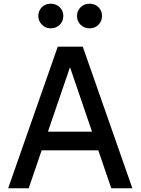

<svg xmlns="http://www.w3.org/2000/svg" viewBox="-20 -1017 759 1037"><path d="M292 -765H427L695 0H581L511 -205H205L135 0H24ZM477 -306 358 -654 239 -306ZM187 -931Q187 -959 206 -978Q225 -997 254 -997Q283 -997 302.5 -978Q322 -959 322 -931Q322 -902 302.5 -883Q283 -864 254 -864Q226 -864 206.5 -883.5Q187 -903 187 -931ZM464 -997Q493 -997 512 -978Q531 -959 531 -931Q531 -903 512 -883.5Q493 -864 464 -864Q435 -864 415.5 -883Q396 -902 396 -931Q396 -959 415.5 -978Q435 -997 464 -997Z"/></svg>

Font: Application Medium
Style: Regular
Weight: 500
Designer: Wei Huang
Foundry: Wei Huang
Version: Version 0.012